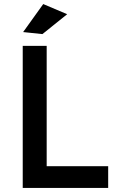

<svg xmlns="http://www.w3.org/2000/svg" viewBox="-20 -926 574 946"><path d="M193 -906 311 -856 189 -758 94 -768ZM92 -700H210V-107H513V0H92Z"/></svg>

Font: Montserrat-Arabic
Style: Regular
Weight: 400
Designer: Mohamed Gaber
Foundry: Kief Type Foundry
Version: Version 5.008;PS 005.008;hotconv 1.0.88;makeotf.lib2.5.64775